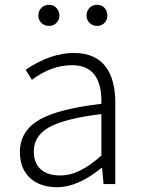

<svg xmlns="http://www.w3.org/2000/svg" viewBox="-20 -768 587 801"><path d="M218 13Q150 13 108 -23Q63 -63 63 -134Q63 -221 145 -269Q224 -314 403 -335Q407 -496 281 -496Q194 -496 113 -435L87 -477Q190 -547 289 -547Q379 -547 423 -487Q461 -434 461 -338V-169V0H412L406 -68H404Q305 13 218 13ZM230 -36Q273 -36 315 -57Q354 -76 403 -119V-205V-292Q250 -274 183 -236Q121 -200 121 -137Q121 -85 153 -59Q182 -36 230 -36ZM184 -660Q165 -660 152.5 -672.5Q140 -685 140 -703.5Q140 -722 152.5 -735Q165 -748 184 -748Q204 -748 215 -735Q228 -722 228 -703.5Q228 -685 215.5 -672.5Q203 -660 184 -660ZM385 -660Q366 -660 353.5 -672.5Q341 -685 341 -703Q341 -721 353 -735Q366 -748 385 -748Q404 -748 416 -735Q428 -722 428 -703.5Q428 -685 416 -672.5Q404 -660 385 -660Z"/></svg>

Font: GenSekiGothic TW L
Style: Regular
Weight: 300
Version: Version 1.501;PS 1;hotconv 16.6.51;makeotf.lib2.5.65220